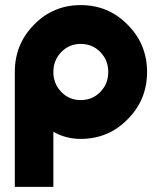

<svg xmlns="http://www.w3.org/2000/svg" viewBox="-20 -532 620 752"><path d="M296 -360Q342 -360 373 -328Q404 -296 404 -250Q404 -204 373 -172Q342 -140 296 -140Q251 -140 220 -172Q189 -204 189 -250Q189 -296 220 -328Q251 -360 296 -360ZM296 -512Q188 -512 113 -435Q38 -359 38 -250V200H189V-16Q237 12 296 12Q405 12 480 -65Q556 -141 556 -250Q556 -359 480 -435Q405 -512 296 -512Z"/></svg>

Font: Unageo
Style: ExtraBold
Weight: 800
Designer: Richard Sepsi
Foundry: Richard Sepsi
Version: Version 2.000